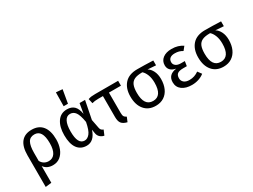

<svg xmlns="http://www.w3.org/2000/svg" viewBox="-66 -1572 3356 2549"><g transform="rotate(-30 1611.5 -297.0)"><path d="M518 -264Q518 -188 494 -125Q470 -62 423.5 -25Q377 12 311 12Q220 12 173 -54V202L81 213V-271Q81 -404 135.5 -471.5Q190 -539 296 -539Q405 -539 461.5 -468Q518 -397 518 -264ZM419 -264Q419 -368 388.5 -417.5Q358 -467 298 -467Q230 -467 201.5 -415Q173 -363 173 -256V-133Q192 -98 222 -80.5Q252 -63 289 -63Q352 -63 385.5 -114.5Q419 -166 419 -264Z M1001 -376 1027 -527H1111L1056 -250L1082 -116Q1086 -95 1096 -83Q1106 -71 1128 -63L1096 13Q1061 7 1034.5 -17Q1008 -41 1002 -82L993 -138Q944 12 829 12Q737 12 687 -56.5Q637 -125 637 -259Q637 -385 689 -462Q741 -539 838 -539Q906 -539 946 -501.5Q986 -464 1001 -376ZM735 -259Q735 -158 761 -109.5Q787 -61 839 -61Q882 -61 918 -105Q954 -149 976 -267Q957 -380 925.5 -423Q894 -466 843 -466Q791 -466 763 -413Q735 -360 735 -259ZM924 -799 889 -596H823L826 -807Z M1434 -452V-141Q1434 -103 1444 -86Q1454 -69 1480 -57L1451 12Q1390 -3 1366 -34.5Q1342 -66 1342 -129V-452H1273Q1234 -451 1216.5 -449Q1199 -447 1174 -440L1158 -512Q1184 -521 1205.5 -524Q1227 -527 1265 -527H1618V-452Z M2157 -453 2031 -462Q2072 -439 2098 -387Q2124 -335 2124 -264Q2124 -182 2096 -119.5Q2068 -57 2015 -22.5Q1962 12 1889 12Q1778 12 1716 -62Q1654 -136 1654 -263Q1654 -387 1719.5 -460Q1785 -533 1914 -533Q2021 -533 2157 -527ZM2025 -264Q2025 -335 2004.5 -386.5Q1984 -438 1953 -464H1948Q1873 -464 1831 -444Q1789 -424 1771 -380.5Q1753 -337 1753 -263Q1753 -62 1889 -62Q2025 -62 2025 -264Z M2612 -490 2568 -435Q2540 -452 2512.5 -459.5Q2485 -467 2450 -467Q2402 -467 2376.5 -446.5Q2351 -426 2351 -388Q2351 -353 2379 -332Q2407 -311 2455 -311H2516L2505 -239H2449Q2387 -239 2360.5 -218.5Q2334 -198 2334 -151Q2334 -111 2363.5 -86.5Q2393 -62 2447 -62Q2487 -62 2521 -73.5Q2555 -85 2588 -108L2631 -50Q2594 -20 2545 -4Q2496 12 2442 12Q2348 12 2291.5 -30Q2235 -72 2235 -147Q2235 -264 2367 -281Q2256 -303 2256 -395Q2256 -461 2306.5 -500Q2357 -539 2441 -539Q2495 -539 2536 -526.5Q2577 -514 2612 -490Z M3196 -453 3070 -462Q3111 -439 3137 -387Q3163 -335 3163 -264Q3163 -182 3135 -119.5Q3107 -57 3054 -22.5Q3001 12 2928 12Q2817 12 2755 -62Q2693 -136 2693 -263Q2693 -387 2758.5 -460Q2824 -533 2953 -533Q3060 -533 3196 -527ZM3064 -264Q3064 -335 3043.5 -386.5Q3023 -438 2992 -464H2987Q2912 -464 2870 -444Q2828 -424 2810 -380.5Q2792 -337 2792 -263Q2792 -62 2928 -62Q3064 -62 3064 -264Z"/></g></svg>

Font: FiraGO
Style: Regular
Weight: 400
Designer: bBox Type
Foundry: bBox Type GmbH
Version: Version 1.001;April 20, 2020;FontCreator 12.0.0.2555 64-bit